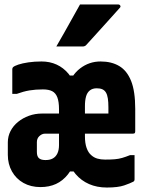

<svg xmlns="http://www.w3.org/2000/svg" viewBox="-20 -827 640 859"><path d="M166 -552Q203 -552 233.5 -538Q264 -524 286.5 -497Q309 -470 320 -430L278 -489H325L280 -431Q298 -490 338.5 -521Q379 -552 430 -552Q479 -552 513.5 -531.5Q548 -511 566.5 -465Q585 -419 585 -340Q585 -315 585 -290Q585 -265 585 -239Q585 -236 584 -233.5Q583 -231 580.5 -230Q578 -229 575 -229Q548 -229 521 -229Q494 -229 467 -229Q440 -229 413 -229Q386 -229 359 -229L304 -222V-319Q324 -319 344 -319Q364 -319 384.5 -319Q405 -319 425 -319Q445 -319 465 -319Q465 -324 465 -328.5Q465 -333 465 -338Q465 -343 465 -347Q465 -370 462.5 -386.5Q460 -403 454 -413Q448 -423 438 -427.5Q428 -432 413 -432Q394 -432 382 -422.5Q370 -413 365 -395.5Q360 -378 360 -352V-217Q360 -186 367.5 -165Q375 -144 388 -133Q400 -122 415.5 -117.5Q431 -113 450 -113Q476 -113 493.5 -114.5Q511 -116 526.5 -120.5Q542 -125 562 -133H582Q582 -106 582 -78.5Q582 -51 582 -24Q582 -22 581 -19Q580 -16 576 -14Q563 -7 535.5 2.5Q508 12 458 12Q414 12 378.5 -3.5Q343 -19 318 -48.5Q293 -78 279 -121L321 -60H279L321 -121Q307 -76 284 -47Q261 -18 230.5 -4Q200 10 161 10Q118 10 85 -8.5Q52 -27 33.5 -60Q15 -93 15 -134V-190Q15 -217 27 -240.5Q39 -264 60.5 -281.5Q82 -299 109.5 -309Q137 -319 168 -319Q194 -319 212 -319Q230 -319 245 -319Q260 -319 276 -319H297V-229Q286 -229 264.5 -229Q243 -229 220 -229Q197 -229 181 -229Q173 -229 166.5 -225.5Q160 -222 155 -217Q150 -212 147.5 -205.5Q145 -199 145 -191V-147Q145 -127 154.5 -119Q164 -111 182 -111H185Q204 -111 217 -118.5Q230 -126 237 -141Q244 -156 244 -178V-338Q244 -372 236.5 -391.5Q229 -411 213.5 -419Q198 -427 172 -427Q139 -427 112 -422.5Q85 -418 55 -407H35Q35 -435 35 -462.5Q35 -490 35 -518Q35 -520 36 -522.5Q37 -525 38 -526Q44 -532 62 -538Q80 -544 107 -548Q134 -552 166 -552ZM338 -807Q385 -807 424 -807Q463 -807 509 -807Q515 -807 518 -802Q521 -797 516 -792Q491 -764 468 -738.5Q445 -713 421 -686.5Q397 -660 367 -627Q365 -624 360.5 -621.5Q356 -619 350 -619Q318 -619 289.5 -619Q261 -619 232 -619Q250 -650 267.5 -681Q285 -712 302.5 -743.5Q320 -775 338 -807Z"/></svg>

Font: Recursive Monospace ExtraBold
Style: Regular
Weight: 800
Version: Version 1.047